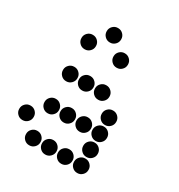

<svg xmlns="http://www.w3.org/2000/svg" viewBox="-185 -919 969 1039"><g transform="rotate(30 300.0 -400.0)"><path d="M249 -795Q231 -795 218 -782Q205 -769 205 -751V-749Q205 -731 218 -718Q231 -705 249 -705H251Q269 -705 282 -718Q295 -731 295 -749V-751Q295 -769 282 -782Q269 -795 251 -795ZM149 -695Q131 -695 118 -682Q105 -669 105 -651V-649Q105 -631 118 -618Q131 -605 149 -605H151Q169 -605 182 -618Q195 -631 195 -649V-651Q195 -669 182 -682Q169 -695 151 -695ZM349 -695Q331 -695 318 -682Q305 -669 305 -651V-649Q305 -631 318 -618Q331 -605 349 -605H351Q369 -605 382 -618Q395 -631 395 -649V-651Q395 -669 382 -682Q369 -695 351 -695ZM149 -495Q131 -495 118 -482Q105 -469 105 -451V-449Q105 -431 118 -418Q131 -405 149 -405H151Q169 -405 182 -418Q195 -431 195 -449V-451Q195 -469 182 -482Q169 -495 151 -495ZM249 -495Q231 -495 218 -482Q205 -469 205 -451V-449Q205 -431 218 -418Q231 -405 249 -405H251Q269 -405 282 -418Q295 -431 295 -449V-451Q295 -469 282 -482Q269 -495 251 -495ZM349 -495Q331 -495 318 -482Q305 -469 305 -451V-449Q305 -431 318 -418Q331 -405 349 -405H351Q369 -405 382 -418Q395 -431 395 -449V-451Q395 -469 382 -482Q369 -495 351 -495ZM449 -395Q431 -395 418 -382Q405 -369 405 -351V-349Q405 -331 418 -318Q431 -305 449 -305H451Q469 -305 482 -318Q495 -331 495 -349V-351Q495 -369 482 -382Q469 -395 451 -395ZM149 -295Q131 -295 118 -282Q105 -269 105 -251V-249Q105 -231 118 -218Q131 -205 149 -205H151Q169 -205 182 -218Q195 -231 195 -249V-251Q195 -269 182 -282Q169 -295 151 -295ZM249 -295Q231 -295 218 -282Q205 -269 205 -251V-249Q205 -231 218 -218Q231 -205 249 -205H251Q269 -205 282 -218Q295 -231 295 -249V-251Q295 -269 282 -282Q269 -295 251 -295ZM349 -295Q331 -295 318 -282Q305 -269 305 -251V-249Q305 -231 318 -218Q331 -205 349 -205H351Q369 -205 382 -218Q395 -231 395 -249V-251Q395 -269 382 -282Q369 -295 351 -295ZM449 -295Q431 -295 418 -282Q405 -269 405 -251V-249Q405 -231 418 -218Q431 -205 449 -205H451Q469 -205 482 -218Q495 -231 495 -249V-251Q495 -269 482 -282Q469 -295 451 -295ZM49 -195Q31 -195 18 -182Q5 -169 5 -151V-149Q5 -131 18 -118Q31 -105 49 -105H51Q69 -105 82 -118Q95 -131 95 -149V-151Q95 -169 82 -182Q69 -195 51 -195ZM449 -195Q431 -195 418 -182Q405 -169 405 -151V-149Q405 -131 418 -118Q431 -105 449 -105H451Q469 -105 482 -118Q495 -131 495 -149V-151Q495 -169 482 -182Q469 -195 451 -195ZM149 -95Q131 -95 118 -82Q105 -69 105 -51V-49Q105 -31 118 -18Q131 -5 149 -5H151Q169 -5 182 -18Q195 -31 195 -49V-51Q195 -69 182 -82Q169 -95 151 -95ZM249 -95Q231 -95 218 -82Q205 -69 205 -51V-49Q205 -31 218 -18Q231 -5 249 -5H251Q269 -5 282 -18Q295 -31 295 -49V-51Q295 -69 282 -82Q269 -95 251 -95ZM349 -95Q331 -95 318 -82Q305 -69 305 -51V-49Q305 -31 318 -18Q331 -5 349 -5H351Q369 -5 382 -18Q395 -31 395 -49V-51Q395 -69 382 -82Q369 -95 351 -95ZM449 -95Q431 -95 418 -82Q405 -69 405 -51V-49Q405 -31 418 -18Q431 -5 449 -5H451Q469 -5 482 -18Q495 -31 495 -49V-51Q495 -69 482 -82Q469 -95 451 -95Z"/></g></svg>

Font: Doto Rounded Black
Style: Regular
Weight: 900
Monospace: yes
Version: Version 1.000